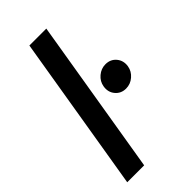

<svg xmlns="http://www.w3.org/2000/svg" viewBox="-230 -785 842 842"><g transform="rotate(-45 191.5 -364.0)"><path d="M246.1 -727.5 125.5 0H20.5L141.1 -727.5ZM307.6 -293.9Q276.9 -293.9 258.1 -316.4Q239.3 -338.9 244.6 -370.6Q249 -397.5 270.5 -415.5Q292 -433.6 318.8 -433.6Q350.1 -433.6 368.7 -411.1Q387.2 -388.7 382.3 -357.4Q377.9 -330.6 356.4 -312.3Q335 -293.9 307.6 -293.9Z"/></g></svg>

Font: Inter 24pt Medium
Style: Italic
Weight: 500
Italic angle: -9.3988°
Designer: Rasmus Andersson
Foundry: rsms
Version: Version 4.001;git-66647c0bb